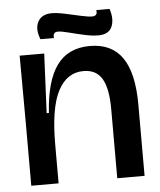

<svg xmlns="http://www.w3.org/2000/svg" viewBox="-50 -720 634 763"><g transform="rotate(-5 267.0 -338.0)"><path d="M44 0V-259L43 -519H141L130 -282H139Q147 -409 192 -471Q237 -533 324 -533Q411 -533 453.5 -471.5Q496 -410 496 -284V0H387V-276Q387 -358 364 -397Q341 -436 290 -436Q224 -436 188.5 -368.5Q153 -301 153 -155V0ZM361 -572Q338 -572 306 -579Q274 -586 245.5 -593.5Q217 -601 203 -601Q191 -601 187 -594Q183 -587 185 -577H131Q114 -620 129.5 -648Q145 -676 185 -676Q206 -676 238 -669Q270 -662 299.5 -655.5Q329 -649 343 -649Q367 -649 362 -673H415Q429 -632 416.5 -602Q404 -572 361 -572Z"/></g></svg>

Font: Bricolage Grotesque 96pt Medium
Style: Regular
Weight: 500
Designer: Mathieu Triay
Foundry: Atelier Triay
Version: Version 1.001; ttfautohint (v1.8.4.7-5d5b);gftools[0.9.33.de